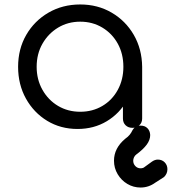

<svg xmlns="http://www.w3.org/2000/svg" viewBox="-20 -572 769 859"><path d="M327 5Q251 5 191 -31.5Q131 -68 96 -131Q61 -194 61 -273Q61 -353 97.5 -416Q134 -479 197 -515.5Q260 -552 339 -552Q417 -552 479.5 -515.5Q542 -479 578.5 -416Q615 -353 616 -273L582 -257Q582 -183 548.5 -123.5Q515 -64 457.5 -29.5Q400 5 327 5ZM339 -72Q394 -72 438 -98Q482 -124 507 -170Q532 -216 532 -273Q532 -331 507 -376.5Q482 -422 438 -448.5Q394 -475 339 -475Q284 -475 240 -448.5Q196 -422 170 -376.5Q144 -331 144 -273Q144 -216 170 -170Q196 -124 240 -98Q284 -72 339 -72ZM573 0Q554 0 542 -11.5Q530 -23 530 -42V-207L549 -295L616 -273V-42Q616 -23 603.5 -11.5Q591 0 573 0ZM609 267Q577 267 550 251Q523 235 506.5 207.5Q490 180 490 147Q490 91 540 49Q553 40 560.5 30.5Q568 21 572 12Q584 -10 609 -10Q628 -10 639.5 1.5Q651 13 652 32Q652 54 636.5 75Q621 96 590 119Q583 124 579.5 132Q576 140 576 147Q576 161 585.5 171Q595 181 609 181Q614 181 619 179.5Q624 178 627 175L660 151Q673 142 686 142Q705 142 717 154.5Q729 167 729 185Q729 205 714 220L675 245Q645 267 609 267Z"/></svg>

Font: Comfortaa Medium
Style: Regular
Weight: 500
Designer: Johan Aakerlund
Foundry: Johan Aakerlund
Version: Version 3.104; ttfautohint (v1.8.1.43-b0c9)